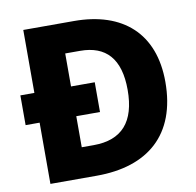

<svg xmlns="http://www.w3.org/2000/svg" viewBox="-80 -796 896 877"><g transform="rotate(-10 368.5 -357.0)"><path d="M319 -714H84V-422H19V-284H84V0H299C537 0 682 -123 682 -368C682 -593 545 -714 319 -714ZM323 -575C442 -575 506 -507 506 -362C506 -214 441 -140 309 -140H254V-284H364V-422H254V-575Z"/></g></svg>

Font: Noto Sans Telugu ExtraBold
Style: Regular
Weight: 800
Designer: Jelle Bosma - Monotype Design Team
Foundry: Monotype Imaging Inc.
Version: Version 2.005